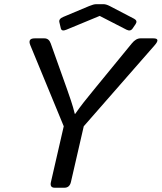

<svg xmlns="http://www.w3.org/2000/svg" viewBox="-20 -880 758 900"><path d="M258.3 -775.9Q254.4 -791.5 276.9 -800.8L397.9 -851.6Q418.9 -860.4 431.2 -860.4H465.3Q477.5 -860.4 494.6 -851.6L608.9 -792Q626 -782.7 615.7 -767.1L602.1 -747.1Q591.8 -731.4 573.2 -740.7L447.8 -805.2H446.8L291 -740.7Q269 -731.4 265.1 -747.1ZM122.1 -668Q108.9 -700.2 142.6 -700.2H188Q209.5 -700.2 217.8 -676.3L293.9 -462.9Q300.8 -443.4 312.3 -409.4Q323.7 -375.5 330.6 -346.2H332.5Q353 -375.5 372.8 -400.9Q392.6 -426.3 422.9 -462.9L597.7 -676.3Q617.2 -700.2 638.2 -700.2H699.2Q733.4 -700.2 705.1 -668L372.6 -288.1L312.5 -26.9Q306.2 0 281.7 0H236.8Q212.4 0 218.8 -26.9L278.8 -288.1Z"/></svg>

Font: Istok Web
Style: Italic
Weight: 400
Italic angle: -13°
Designer: Andrey V. Panov
Foundry: Andrey V. Panov
Version: Version 1.0.2g